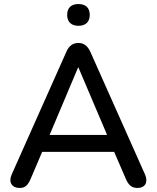

<svg xmlns="http://www.w3.org/2000/svg" viewBox="-20 -925 776 952"><path d="M369 -797C405 -797 425 -817 425 -851C425 -886 405 -905 369 -905C333 -905 313 -886 313 -851C313 -817 333 -797 369 -797ZM78 7C104 7 118 -6 132 -38L189 -172H546L604 -38C617 -8 632 7 662 7C700 7 716 -22 699 -60L428 -668C414 -699 394 -712 369 -712C343 -712 322 -699 309 -668L38 -60C21 -22 38 7 78 7ZM369 -590 511 -256H226L367 -590Z"/></svg>

Font: Nunito SemiBold
Style: Regular
Weight: 600
Designer: Vernon Adams
Foundry: Vernon Adams
Version: Version 3.602